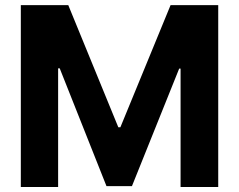

<svg xmlns="http://www.w3.org/2000/svg" viewBox="-20 -748 956 768"><path d="M63.3 -727.5H253.1L453.3 -238.9H461.5L662.3 -727.5H852.9V0H702.3V-473.6H696.7L507.8 -3.5H405.9L218.8 -474.8H212.5V0H63.3Z"/></svg>

Font: GitLab Sans
Style: Regular
Weight: 400
Designer: Rasmus Andersson
Foundry: Modifications by GitLab B.V., manufactured by rsms
Version: Version 4.000;git-c8fb6b7